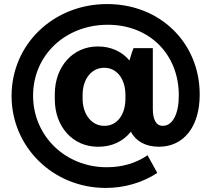

<svg xmlns="http://www.w3.org/2000/svg" viewBox="-20 -733 1041 946"><path d="M501 193C593 193 682 167 755 119L707 32C650 71 582 91 506 91C301 91 143 -64 143 -262C143 -461 302 -611 511 -611C715 -611 861 -467 861 -263C861 -172 831 -113 782 -113C749 -113 733 -144 733 -197V-496H638C630 -477 624 -456 618 -435C581 -479 526 -504 464 -504H461C339 -504 250 -405 250 -269V-244C250 -108 339 -10 462 -10H466C531 -10 586 -36 625 -84C649 -37 698 -10 763 -10C886 -10 964 -110 964 -267C964 -522 769 -713 508 -713C243 -713 37 -515 37 -260C37 -8 242 193 501 193ZM493 -113C432 -113 387 -169 387 -247V-265C387 -344 431 -399 493 -399H494C556 -399 598 -344 598 -265V-247C598 -168 557 -113 495 -113Z"/></svg>

Font: Fixel Text Bold
Style: Bold
Weight: 700
Width: 4
Designer: AlfaBravo + MacPaw
Foundry: Kyrylo Tkachov, Marchela Mozhyna, Serhii Makarenko, Maria Weinstein, Zakhar Kryvoshyya
Version: Version 1.211